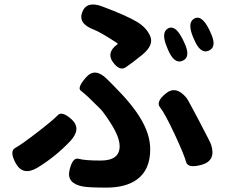

<svg xmlns="http://www.w3.org/2000/svg" viewBox="-20 -799 1040 873"><path d="M464 54Q384 54 357 49Q282 35 296 -25Q310 -85 337.5 -77Q365 -69 438 -69Q524 -69 524 -134Q524 -175 484 -238Q452 -288 436 -304Q410 -330 383 -356Q364 -374 347 -387Q330 -400 371 -447Q412 -494 466 -440L497 -409Q581 -325 620 -259Q663 -187 663 -120Q663 -27 603 17Q552 54 464 54ZM151 -37Q86 2 53 -54Q21 -111 49.5 -126.5Q78 -142 150.5 -198Q223 -254 242.5 -275Q262 -296 307 -255Q351 -213 300 -158Q233 -87 151 -37ZM898 -50Q834 -32 826 -63Q818 -94 775 -187Q729 -285 708 -310.5Q687 -336 734 -374Q780 -412 828 -354Q834 -347 886 -248Q936 -153 940 -141Q963 -69 898 -50ZM493 -517Q463 -560 513 -597Q517 -600 513 -603Q435 -654 405 -665Q334 -692 354 -744Q374 -796 444 -770Q556 -728 604 -699Q649 -671 664 -632Q679 -593 627 -550Q581 -513 552.5 -493.5Q524 -474 493 -517ZM811 -523Q772 -505 743 -575L739 -585Q711 -651 744 -670Q777 -688 811 -620L816 -609Q850 -541 811 -523ZM930 -569Q891 -551 862 -621L858 -630Q830 -697 864 -715Q897 -733 931 -665L936 -654Q969 -586 930 -569Z"/></svg>

Font: Resource Han Rounded KR
Style: Bold
Weight: 700
Designer: Cyano Hao (round all glyphs); Ryoko NISHIZUKA 西塚涼子 (kana, bopomofo & ideographs); Paul D. Hunt (Latin, Greek & Cyrillic)
Foundry: Cyano Hao
Version: 0.990